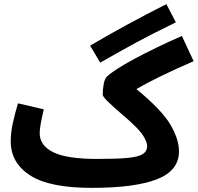

<svg xmlns="http://www.w3.org/2000/svg" viewBox="-20 -888 957 929"><path d="M465 -585 416 -667Q583 -766 785 -868L831 -780Q712 -722 637.5 -681.5Q563 -641 465 -585ZM846 -156Q846 -62 739 -20.5Q632 21 424 21Q219 21 125.5 -39.5Q32 -100 32 -204Q32 -246 41.5 -290Q51 -334 67 -388L192 -359Q172 -277 172 -244Q172 -184 237.5 -151.5Q303 -119 450 -119Q547 -119 598 -124Q649 -129 670.5 -142.5Q692 -156 692 -182Q692 -198 677 -224.5Q662 -251 626 -285Q600 -310 570 -335Q525 -374 501 -397.5Q477 -421 477 -430Q477 -457 482 -482.5Q487 -508 498 -518Q532 -550 630 -603Q728 -656 860 -714L917 -592Q731 -511 640 -457Q763 -356 804.5 -285Q846 -214 846 -156Z"/></svg>

Font: Noto Sans Arabic
Style: Bold
Weight: 700
Designer: Nadine Chahine
Foundry: Monotype Imaging Inc.
Version: Version 1.001